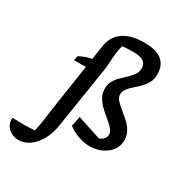

<svg xmlns="http://www.w3.org/2000/svg" viewBox="-345 -882 1143 1227"><g transform="rotate(30 226.5 -269.0)"><path d="M-26 202Q-58 202 -83 187.5Q-108 173 -120.5 149Q-133 125 -129 98Q-92 99 -48.5 99.5Q-5 100 35 96Q41 68 45 46.5Q49 25 52.5 -0.5Q56 -26 61 -65L114 -418H27L34 -451Q80 -476 124 -482L139 -581Q149 -659 206 -699.5Q263 -740 363 -740Q534 -740 534 -604Q534 -569 519.5 -542.5Q505 -516 484 -495Q463 -474 441.5 -455.5Q420 -437 405.5 -418Q391 -399 391 -376Q391 -354 408.5 -335Q426 -316 451.5 -295.5Q477 -275 502.5 -252Q528 -229 545 -200Q562 -171 562 -134Q562 -93 539 -61Q516 -29 476 -10Q436 9 386 9Q346 9 302 -6.5Q258 -22 225 -48L240 -121L414 -64Q434 -70 446.5 -84.5Q459 -99 459 -117Q459 -138 441.5 -157.5Q424 -177 399 -197.5Q374 -218 348.5 -241.5Q323 -265 305.5 -294Q288 -323 288 -359Q288 -392 302 -416.5Q316 -441 337 -461.5Q358 -482 379 -501.5Q400 -521 414 -541.5Q428 -562 428 -587Q428 -621 404.5 -637Q381 -653 326 -653Q310 -653 290.5 -652Q271 -651 249 -649Q243 -629 239.5 -608Q236 -587 233.5 -556Q231 -525 228 -477L154 -6Q145 53 118.5 100.5Q92 148 54.5 175Q17 202 -26 202Z"/></g></svg>

Font: Piazzolla SemiBold
Style: Italic
Weight: 600
Italic angle: -11.3°
Designer: Juan Pablo del Peral
Foundry: Huerta Tipografica
Version: Version 1.330